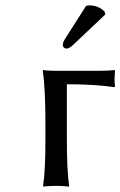

<svg xmlns="http://www.w3.org/2000/svg" viewBox="-20 -695 450 718"><path d="M353 -430.2Q383.8 -430.2 408.2 -433.1L410.2 -430.2Q408.2 -407.7 408.2 -399.9Q408.2 -387.7 410.2 -372.1L408.2 -369.1Q333 -379.9 230 -379.9V-180.2Q230 -51.3 238.8 0L236.8 2.9Q218.8 0 189.9 0Q176.8 0 165 0.7Q153.3 1.5 148.4 2L143.1 2.9L141.1 0Q149.9 -54.2 149.9 -180.2V-229Q149.9 -362.3 140.1 -430.2L141.1 -433.1Q158.7 -430.2 192.9 -430.2ZM301.8 -672.9Q307.6 -674.8 315.9 -674.8Q347.2 -674.8 371.1 -651.9L374 -641.1L258.8 -532.2Q239.7 -513.2 229 -513.2Q223.6 -513.2 219.2 -517.1Q214.8 -521 214.8 -525.9Q214.8 -528.8 215.3 -531.2Q215.8 -533.7 216.1 -535.2Q216.3 -536.6 217.8 -539.6Q219.2 -542.5 219.7 -543.5Q220.2 -544.4 222.7 -548.6Q225.1 -552.7 226.1 -554.2Z"/></svg>

Font: Linear Smooth
Style: Regular
Weight: 400
Designer: Philipp H. Poll, Flanker
Foundry: Philipp H. Poll, reworked by Flanker
Version: Version 1.061 | FøM Fix